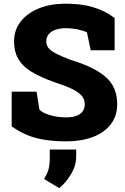

<svg xmlns="http://www.w3.org/2000/svg" viewBox="-20 -740 661 1019"><path d="M330.6 10.3Q243.7 10.3 176.3 -6.3Q108.9 -22.9 42 -68.8V-253.4H174.3L189 -158.7Q204.6 -141.1 244.1 -129.2Q283.7 -117.2 330.6 -117.2Q363.3 -117.2 385.3 -125.2Q407.2 -133.3 418.5 -148.9Q429.7 -164.6 429.7 -186.5Q429.7 -207.5 419.2 -224.1Q408.7 -240.7 384.8 -255.6Q360.8 -270.5 320.3 -286.1Q229 -315.4 170.4 -345.7Q111.8 -376 83.3 -417.5Q54.7 -459 54.7 -520.5Q54.7 -579.6 88.4 -623.8Q122.1 -668 181.2 -693.4Q240.2 -718.8 316.4 -720.2Q403.3 -722.2 470.2 -702.9Q537.1 -683.6 588.4 -644.5V-473.1H461.4L441.4 -568.4Q424.8 -576.7 394 -583.5Q363.3 -590.3 328.6 -590.3Q298.8 -590.3 275.6 -582.5Q252.4 -574.7 239 -559.1Q225.6 -543.5 225.6 -520Q225.6 -501 236.8 -486.1Q248 -471.2 276.4 -456.3Q304.7 -441.4 355.5 -421.9Q476.6 -386.2 539.3 -332.8Q602.1 -279.3 602.1 -187.5Q602.1 -124.5 567.9 -80.3Q533.7 -36.1 472.7 -12.9Q411.6 10.3 330.6 10.3ZM294.4 258.3 213.9 210Q228.5 186.5 236.3 162.6Q244.1 138.7 244.1 101.1V53.7H384.3V91.3Q384.3 138.7 357.2 184.1Q330.1 229.5 294.4 258.3Z"/></svg>

Font: Roboto Slab LO Black
Style: Regular
Weight: 900
Designer: Google
Version: Version 2.000